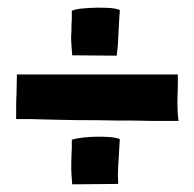

<svg xmlns="http://www.w3.org/2000/svg" viewBox="-20 -481 506 500"><path d="M409 -166H445C443 -180 442 -195 442 -210C442 -237 444 -262 443 -287H401H321H222H127H54H24C24 -283 23 -243 23 -235C22 -224 22 -197 22 -171H58C79 -170 104 -170 135 -169C166 -168 198 -168 233 -168C268 -167 300 -167 331 -167C362 -166 388 -166 409 -166ZM166 -29 168 -1 286 -2C288 -2 288 -4 288 -6C288 -10 287 -16 287 -23C287 -37 288 -53 289 -67C291 -101 292 -121 292 -119C276 -125 251 -125 233 -125C212 -125 180 -122 167 -117V-95C166 -84 165 -38 166 -29ZM284 -336 287 -364C288 -377 288 -390 289 -403C290 -416 290 -428 291 -439C292 -449 292 -454 292 -455C287 -457 280 -459 269 -460C258 -461 246 -461 233 -461C220 -461 208 -460 196 -459C183 -458 174 -456 167 -453V-431C166 -421 166 -410 166 -399C165 -388 165 -376 166 -365L168 -337Z"/></svg>

Font: Londrina Solid CC
Style: CC
Weight: 400
Designer: Marcelo Magalhaes
Foundry: Tipos Pereira
Version: Version 1.003;FEAKit 1.0